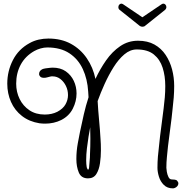

<svg xmlns="http://www.w3.org/2000/svg" viewBox="-20 -961 1048 1056"><path d="M648 -941Q652 -941 658 -937L763 -866L868 -937Q874 -941 878 -941Q885 -941 890 -935.5Q895 -930 895 -922Q895 -913 887 -906L778 -819Q773 -814 763 -814Q755 -814 748 -819L639 -906Q631 -911 631 -922Q631 -930 636 -935.5Q641 -941 648 -941ZM931 75Q900 75 881 56Q862 37 854 10.5Q846 -16 846 -38Q846 -69 848.5 -100Q851 -131 855 -162Q860 -213 867 -263.5Q874 -314 880 -365Q884 -395 886.5 -426Q889 -457 889 -488Q889 -543 874.5 -588.5Q860 -634 826 -661.5Q792 -689 732 -689Q696 -689 664 -662Q632 -635 605 -592Q578 -549 555.5 -499.5Q533 -450 517 -405Q520 -352 525 -300Q530 -248 533 -195Q534 -184 534.5 -168Q535 -152 535 -133Q535 -99 530 -63.5Q525 -28 510 -4Q495 20 464 20Q427 20 413.5 -12Q400 -44 400 -86Q400 -130 408 -173.5Q416 -217 420 -236Q430 -284 441 -332Q452 -380 467 -426L465 -457Q461 -526 435.5 -581Q410 -636 361.5 -668Q313 -700 240 -700Q222 -700 203 -694.5Q184 -689 168 -680Q119 -652 94 -605.5Q69 -559 69 -501Q69 -455 88 -416.5Q107 -378 142 -354.5Q177 -331 226 -331Q265 -331 295 -346Q327 -363 340.5 -387.5Q354 -412 354 -438Q354 -465 342.5 -488.5Q331 -512 312 -526.5Q293 -541 270 -541Q267 -541 263.5 -541Q260 -541 257 -540Q248 -538 239.5 -535.5Q231 -533 222 -533Q208 -533 201.5 -539.5Q195 -546 195 -554Q195 -571 212 -580Q218 -583 230.5 -585Q243 -587 255 -588Q267 -589 269 -589Q313 -589 342 -568.5Q371 -548 386 -516Q401 -484 401 -447Q401 -404 380.5 -363.5Q360 -323 317 -301Q297 -291 274.5 -286Q252 -281 229 -281Q221 -281 213 -281.5Q205 -282 197 -283Q141 -292 101 -323Q61 -354 40.5 -400.5Q20 -447 20 -501Q20 -570 51 -630.5Q82 -691 143 -724Q166 -737 192.5 -743Q219 -749 246 -749Q317 -749 370 -720Q423 -691 457.5 -640.5Q492 -590 505 -527Q530 -581 563.5 -629Q597 -677 641 -707Q685 -737 739 -737Q792 -737 829.5 -716Q867 -695 891 -659Q915 -623 926.5 -579Q938 -535 938 -488Q938 -456 935.5 -424Q933 -392 929 -360Q924 -309 917 -258.5Q910 -208 904 -157Q901 -128 898 -97.5Q895 -67 895 -38Q895 -32 897.5 -16.5Q900 -1 906.5 12.5Q913 26 925 26Q930 26 940 27Q950 28 954 33Q961 40 961 48Q961 56 955.5 62.5Q950 69 943 72Q937 75 931 75ZM464 -28Q469 -28 470 -39.5Q471 -51 472 -64Q474 -80 474.5 -94.5Q475 -109 475 -113Q476 -134 476.5 -155Q477 -176 477 -198Q477 -214 476.5 -229.5Q476 -245 476 -261Q472 -241 467 -210Q462 -179 458 -145Q454 -111 454 -81Q454 -58 457 -41Q458 -39 460 -33.5Q462 -28 464 -28Z"/></svg>

Font: Twinkle Star
Style: Regular
Weight: 400
Designer: Robert E. Leuschke
Foundry: Robert E. Leuschke
Version: Version 2.010; ttfautohint (v1.8.3)